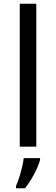

<svg xmlns="http://www.w3.org/2000/svg" viewBox="-20 -846 298 1021"><path d="M173 -66H85V-826H173ZM193 4Q189 22 176.5 49.5Q164 77 147.5 105Q131 133 113 155H65V143Q73 126 81.5 99.5Q90 73 97 44.5Q104 16 106 -5H193Z"/></svg>

Font: Noto Sans Malayalam UI
Style: Regular
Weight: 400
Designer: Jelle Bosma - Monotype Design Team
Foundry: Monotype Imaging Inc.
Version: Version 2.104